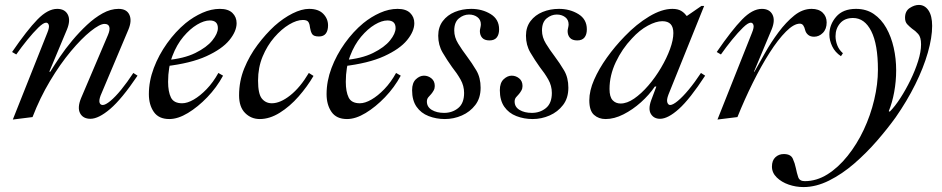

<svg xmlns="http://www.w3.org/2000/svg" viewBox="-20 -475 3823 779"><path d="M32 10 172 -342Q181 -364 178 -373.5Q175 -383 167 -383Q156 -383 135.5 -363Q115 -343 91 -313.5Q67 -284 46 -254L29 -264Q90 -353 132 -396Q174 -439 212 -439Q243 -439 255 -416Q267 -393 252 -356L180 -184H184Q200 -210 222.5 -243.5Q245 -277 273.5 -311Q302 -345 333 -374Q364 -403 396.5 -421Q429 -439 461 -439Q494 -439 505 -415Q516 -391 501 -355L388 -87Q381 -68 384 -58.5Q387 -49 397 -49Q408 -49 428 -65.5Q448 -82 472 -111.5Q496 -141 521 -179L538 -168Q474 -73 427 -33Q380 7 347 7Q317 7 305 -15.5Q293 -38 309 -77L418 -333Q427 -354 423.5 -366Q420 -378 404 -378Q385 -378 348 -348.5Q311 -319 267.5 -267Q224 -215 183 -146.5Q142 -78 112 0Z M667 8Q624 8 604 -21Q584 -50 584 -93Q584 -146 604 -199Q624 -252 658 -299.5Q692 -347 733 -381Q765 -407 801 -423Q837 -439 872 -439Q906 -439 923 -422.5Q940 -406 940 -381Q940 -348 910.5 -312Q881 -276 817.5 -247Q754 -218 651 -206L654 -231Q726 -237 772.5 -260Q819 -283 841.5 -311Q864 -339 864 -361Q864 -392 831 -392Q808 -392 779.5 -375Q751 -358 724 -326Q697 -294 679.5 -248Q662 -202 662 -143Q662 -103 673.5 -79.5Q685 -56 719 -56Q740 -56 766 -71Q792 -86 818.5 -113.5Q845 -141 866 -179L885 -168Q859 -120 821 -80.5Q783 -41 742.5 -16.5Q702 8 667 8Z M1034 8Q999 8 974.5 -16.5Q950 -41 950 -88Q950 -146 971 -197.5Q992 -249 1025 -293Q1058 -337 1094 -370Q1130 -402 1167 -420.5Q1204 -439 1234 -439Q1272 -439 1291.5 -419Q1311 -399 1311 -372Q1311 -351 1302 -339Q1293 -327 1274 -327Q1252 -327 1246 -337.5Q1240 -348 1238 -362Q1237 -375 1232 -384.5Q1227 -394 1209 -394Q1184 -394 1153 -375.5Q1122 -357 1093 -323.5Q1064 -290 1045.5 -245.5Q1027 -201 1027 -148Q1027 -94 1042.5 -75Q1058 -56 1083 -56Q1117 -56 1157.5 -88Q1198 -120 1233 -179L1252 -167Q1227 -124 1191.5 -83.5Q1156 -43 1115 -17.5Q1074 8 1034 8Z M1388 8Q1345 8 1325 -21Q1305 -50 1305 -93Q1305 -146 1325 -199Q1345 -252 1379 -299.5Q1413 -347 1454 -381Q1486 -407 1522 -423Q1558 -439 1593 -439Q1627 -439 1644 -422.5Q1661 -406 1661 -381Q1661 -348 1631.5 -312Q1602 -276 1538.5 -247Q1475 -218 1372 -206L1375 -231Q1447 -237 1493.5 -260Q1540 -283 1562.5 -311Q1585 -339 1585 -361Q1585 -392 1552 -392Q1529 -392 1500.5 -375Q1472 -358 1445 -326Q1418 -294 1400.5 -248Q1383 -202 1383 -143Q1383 -103 1394.5 -79.5Q1406 -56 1440 -56Q1461 -56 1487 -71Q1513 -86 1539.5 -113.5Q1566 -141 1587 -179L1606 -168Q1580 -120 1542 -80.5Q1504 -41 1463.5 -16.5Q1423 8 1388 8Z M1785 8Q1750 8 1719 -4Q1688 -16 1670 -42Q1652 -68 1652 -109Q1652 -139 1667.5 -153.5Q1683 -168 1700 -168Q1717 -168 1730.5 -157Q1744 -146 1744 -126Q1744 -116 1739.5 -108Q1735 -100 1730 -94Q1723 -87 1717.5 -80Q1712 -73 1712 -63Q1712 -41 1732 -29Q1752 -17 1782 -17Q1815 -17 1839 -36.5Q1863 -56 1863 -98Q1863 -127 1848.5 -152.5Q1834 -178 1814 -203Q1794 -231 1776 -261.5Q1758 -292 1758 -330Q1758 -365 1776.5 -389.5Q1795 -414 1825.5 -426.5Q1856 -439 1892 -439Q1936 -439 1970.5 -418Q2005 -397 2005 -356Q2005 -335 1995.5 -323Q1986 -311 1966 -311Q1946 -311 1936.5 -321.5Q1927 -332 1927 -349Q1927 -351 1927.5 -354.5Q1928 -358 1929 -362Q1930 -366 1930.5 -370Q1931 -374 1931 -376Q1931 -395 1917 -405.5Q1903 -416 1883 -416Q1861 -416 1842 -400.5Q1823 -385 1823 -351Q1823 -324 1839 -298Q1855 -272 1874 -247Q1895 -219 1912.5 -189.5Q1930 -160 1930 -119Q1930 -77 1908.5 -49Q1887 -21 1854 -6.5Q1821 8 1785 8Z M2141 8Q2106 8 2075 -4Q2044 -16 2026 -42Q2008 -68 2008 -109Q2008 -139 2023.5 -153.5Q2039 -168 2056 -168Q2073 -168 2086.5 -157Q2100 -146 2100 -126Q2100 -116 2095.5 -108Q2091 -100 2086 -94Q2079 -87 2073.5 -80Q2068 -73 2068 -63Q2068 -41 2088 -29Q2108 -17 2138 -17Q2171 -17 2195 -36.5Q2219 -56 2219 -98Q2219 -127 2204.5 -152.5Q2190 -178 2170 -203Q2150 -231 2132 -261.5Q2114 -292 2114 -330Q2114 -365 2132.5 -389.5Q2151 -414 2181.5 -426.5Q2212 -439 2248 -439Q2292 -439 2326.5 -418Q2361 -397 2361 -356Q2361 -335 2351.5 -323Q2342 -311 2322 -311Q2302 -311 2292.5 -321.5Q2283 -332 2283 -349Q2283 -351 2283.5 -354.5Q2284 -358 2285 -362Q2286 -366 2286.5 -370Q2287 -374 2287 -376Q2287 -395 2273 -405.5Q2259 -416 2239 -416Q2217 -416 2198 -400.5Q2179 -385 2179 -351Q2179 -324 2195 -298Q2211 -272 2230 -247Q2251 -219 2268.5 -189.5Q2286 -160 2286 -119Q2286 -77 2264.5 -49Q2243 -21 2210 -6.5Q2177 8 2141 8Z M2437 8Q2409 8 2390 -9Q2371 -26 2371 -68Q2371 -107 2390.5 -151.5Q2410 -196 2442.5 -241.5Q2475 -287 2515 -328Q2562 -377 2613.5 -408Q2665 -439 2708 -439Q2730 -439 2743.5 -431Q2757 -423 2765 -411H2768L2826 -451H2837L2692 -91Q2684 -70 2687.5 -59.5Q2691 -49 2699 -49Q2710 -49 2730 -65.5Q2750 -82 2774.5 -111.5Q2799 -141 2824 -179L2841 -168Q2779 -73 2734.5 -33Q2690 7 2658 7Q2633 7 2621 -12.5Q2609 -32 2622 -68L2643 -124H2637Q2614 -90 2580.5 -60Q2547 -30 2509.5 -11Q2472 8 2437 8ZM2498 -55Q2524 -55 2553 -75Q2582 -95 2610.5 -128Q2639 -161 2662 -200Q2685 -239 2698.5 -276Q2712 -313 2712 -341Q2712 -365 2701 -377Q2690 -389 2667 -389Q2642 -389 2608.5 -371Q2575 -353 2544 -319Q2504 -277 2478.5 -223Q2453 -169 2453 -114Q2453 -82 2465.5 -68.5Q2478 -55 2498 -55Z M2891 10 3031 -342Q3040 -364 3037 -373.5Q3034 -383 3026 -383Q3015 -383 2994.5 -363Q2974 -343 2950 -313.5Q2926 -284 2905 -254L2888 -264Q2949 -353 2991 -396Q3033 -439 3071 -439Q3102 -439 3114 -416Q3126 -393 3111 -356L3039 -184H3041Q3059 -216 3083.5 -259.5Q3108 -303 3138.5 -344Q3169 -385 3202.5 -412Q3236 -439 3273 -439Q3302 -439 3318 -423.5Q3334 -408 3334 -384Q3334 -357 3318.5 -341.5Q3303 -326 3283 -326Q3268 -326 3259 -333.5Q3250 -341 3247 -352Q3244 -365 3239 -372Q3234 -379 3225 -379Q3201 -379 3169 -347Q3137 -315 3102.5 -261Q3068 -207 3034.5 -139.5Q3001 -72 2972 0Z M3240 284Q3209 284 3180 274Q3151 264 3131.5 245Q3112 226 3112 201Q3112 176 3126 163Q3140 150 3160 150Q3188 150 3196.5 168.5Q3205 187 3209 207Q3213 227 3218.5 243.5Q3224 260 3245 260Q3293 260 3337 232.5Q3381 205 3419 157.5Q3457 110 3484.5 51.5Q3512 -7 3527 -70.5Q3542 -134 3542 -192Q3542 -295 3515 -348.5Q3488 -402 3441 -402Q3407 -402 3388.5 -380.5Q3370 -359 3370 -328Q3370 -310 3377 -291.5Q3384 -273 3400 -259L3392 -247Q3368 -263 3356.5 -287Q3345 -311 3345 -335Q3345 -375 3372.5 -407Q3400 -439 3453 -439Q3495 -439 3525.5 -418Q3556 -397 3576 -361.5Q3596 -326 3606 -281.5Q3616 -237 3616 -190Q3616 -145 3608 -101.5Q3600 -58 3586 -24L3590 -22Q3611 -43 3633 -77Q3655 -111 3674 -150Q3693 -189 3705 -227Q3717 -265 3717 -295Q3717 -324 3705.5 -337Q3694 -350 3680 -359Q3670 -367 3661 -376.5Q3652 -386 3652 -403Q3652 -430 3671 -442.5Q3690 -455 3708 -455Q3732 -455 3747 -433Q3762 -411 3762 -370Q3762 -323 3744.5 -261.5Q3727 -200 3693.5 -132.5Q3660 -65 3614 1Q3581 47 3538 96.5Q3495 146 3446 188.5Q3397 231 3344 257.5Q3291 284 3240 284Z"/></svg>

Font: Ibarra Real Nova Medium
Style: Italic
Weight: 500
Italic angle: -22°
Designer: Jose Maria Ribagorda & Octavio Pardo
Foundry: Octavio Pardo
Version: Version 2.000